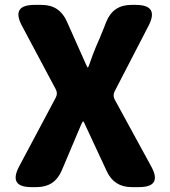

<svg xmlns="http://www.w3.org/2000/svg" viewBox="-20 -765 697 785"><path d="M108 0Q13 0 59 -86L208 -366Q217 -383 208 -400L70 -659Q24 -745 121 -745H150Q223 -745 253 -678L331 -503Q337 -489 339 -489Q341 -489 345 -501Q361 -547 372 -573Q389 -611 404 -649L415 -677Q443 -745 517 -745H535Q632 -745 587 -659L449 -392Q440 -375 449 -358L598 -85Q645 0 548 0H518Q446 0 416 -66L328 -255Q322 -269 320 -269Q318 -269 312 -256L232 -67Q203 0 130 0Z"/></svg>

Font: Resource Han Rounded JP Heavy
Style: Regular
Weight: 900
Designer: Cyano Hao (round all glyphs); Ryoko NISHIZUKA 西塚涼子 (kana, bopomofo & ideographs); Paul D. Hunt (Latin, Greek & Cyrillic)
Foundry: Cyano Hao
Version: 0.990